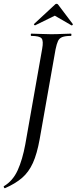

<svg xmlns="http://www.w3.org/2000/svg" viewBox="-48 -803 406 1016"><path d="M-22 193Q-24 194 -27 189Q-30 184 -27 182Q20 154 45.5 98Q71 42 86 -40L175 -544Q183 -587 172 -600Q161 -613 117 -613Q115 -613 115 -619Q115 -625 117 -625Q138 -625 164.5 -623.5Q191 -622 221 -622Q254 -622 280.5 -623.5Q307 -625 327 -625Q330 -625 330 -619Q330 -613 327 -613Q298 -613 282 -607Q266 -601 259 -586Q252 -571 246 -542L162 -67Q148 11 126 59.5Q104 108 68.5 138.5Q33 169 -22 193ZM138 -669Q137 -668 133.5 -671Q130 -674 132 -676L242 -778Q246 -783 251.5 -783Q257 -783 260 -778L337 -676Q339 -674 335.5 -670.5Q332 -667 330 -669L242 -720Z"/></svg>

Font: Cormorant Medium
Style: Italic
Weight: 500
Italic angle: -10°
Designer: Christian Thalmann (Catharsis Fonts)
Foundry: Catharsis Fonts
Version: Version 4.000